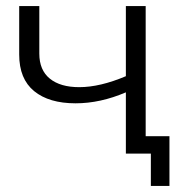

<svg xmlns="http://www.w3.org/2000/svg" viewBox="-20 -504 610 630"><path d="M458 -484V0H393V-201Q309 -165 228 -165Q141 -165 92 -205Q43 -245 43 -325V-484H109V-328Q109 -274 143.5 -246Q178 -218 240 -218Q308 -218 393 -254V-484ZM536 -57V106H475V0H393V-57Z"/></svg>

Font: Montserrat Ace
Style: Regular
Weight: 400
Designer: Julieta Ulanovsky
Foundry: Julieta Ulanovsky
Version: Version 1